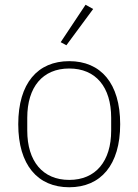

<svg xmlns="http://www.w3.org/2000/svg" viewBox="-20 -778 584 810"><path d="M373 -740 341 -758 236 -600 260 -587ZM272 12C405 12 487 -82 487 -254C487 -427 405 -520 272 -520C139 -520 57 -427 57 -254C57 -82 139 12 272 12ZM272 -19C160 -19 95 -98 95 -227V-281C95 -411 160 -489 272 -489C384 -489 449 -411 449 -281V-227C449 -98 384 -19 272 -19Z"/></svg>

Font: IBM Plex Thai Looped ExtraLight
Style: Regular
Weight: 200
Designer: Mike Abbink, Paul van der Laan, Pieter van Rosmalen, Ben Mitchell, Mark Frömberg
Foundry: Bold Monday
Version: Version 1.0